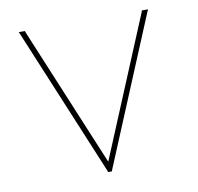

<svg xmlns="http://www.w3.org/2000/svg" viewBox="-66 -621 700 680"><g transform="rotate(-10 284.0 -281.5)"><path d="M50 -539 44 -553H66L68 -547L276.4 -46L484.8 -547L486.8 -553H508.8L502.8 -539L285.2 -16L283.2 -10H269.6L267.6 -16Z"/></g></svg>

Font: Nordica Plus
Style: NordicaClassicUltraLightExt
Weight: 300
Version: Version 1.01